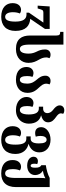

<svg xmlns="http://www.w3.org/2000/svg" viewBox="1011 -1825 1068 3130"><g transform="rotate(90 1545.0 -260.0)"><path d="M254 254C392 254 484 178 484 23C484 -149 395 -211 287 -219L452 -460V-536H85L72 -340H118L127 -370C141 -417 146 -433 185 -433H348L187 -199V-158H216C289 -158 332 -106 332 24C332 141 305 190 254 190C206 190 179 141 179 65C179 11 189 -25 200 -49C187 -61 165 -69 141 -69C90 -69 31 -33 31 69C31 178 108 254 254 254Z M779 14C928 14 1005 -78 1005 -191C1005 -266 979 -314 955 -357C935 -393 916 -428 916 -481C916 -498 921 -518 929 -531C915 -543 899 -550 870 -550C820 -550 786 -515 786 -462C786 -399 804 -360 821 -325C838 -290 854 -250 854 -193C854 -101 828 -50 778 -50C733 -50 707 -91 707 -209V-760H500V-707H507C542 -707 559 -695 559 -644V-217C559 -76 619 14 779 14Z M1280 14C1400 14 1494 -50 1494 -175C1494 -272 1445 -321 1404 -366C1373 -400 1344 -431 1344 -481C1344 -498 1348 -518 1357 -531C1343 -543 1326 -550 1298 -550C1248 -550 1214 -515 1214 -468C1214 -402 1245 -365 1276 -328C1309 -288 1343 -247 1343 -169C1343 -93 1323 -50 1279 -50C1239 -50 1220 -93 1220 -168C1220 -199 1223 -228 1234 -254C1215 -266 1192 -272 1173 -272C1115 -272 1072 -229 1072 -157C1072 -78 1120 14 1280 14Z M1774 14C1926 14 1996 -92 1996 -195C1996 -315 1937 -377 1862 -395V-397C1937 -417 1974 -455 1974 -510C1974 -575 1929 -609 1888 -639C1856 -662 1828 -685 1828 -718C1828 -730 1830 -742 1836 -755C1822 -767 1805 -774 1777 -774C1727 -774 1698 -739 1698 -700C1698 -653 1732 -622 1768 -594C1798 -570 1824 -543 1824 -497C1824 -459 1799 -429 1750 -429H1719V-359H1751C1806 -359 1846 -317 1846 -196C1846 -98 1820 -50 1774 -50C1730 -50 1709 -93 1709 -168C1709 -199 1712 -228 1723 -254C1704 -266 1681 -272 1662 -272C1604 -272 1561 -229 1561 -157C1561 -78 1624 14 1774 14Z M2260 254C2398 254 2490 178 2490 23C2490 -115 2402 -174 2328 -190V-193C2404 -217 2464 -273 2464 -368C2464 -476 2379 -550 2256 -550C2141 -550 2053 -481 2053 -400C2053 -330 2094 -299 2149 -299C2166 -299 2187 -302 2208 -309C2200 -333 2196 -355 2196 -388C2196 -438 2214 -486 2258 -486C2297 -486 2318 -447 2318 -359C2318 -254 2283 -226 2242 -226H2204V-155H2243C2309 -155 2338 -98 2338 24C2338 141 2311 190 2260 190C2212 190 2185 141 2185 65C2185 11 2195 -25 2206 -49C2193 -61 2171 -69 2147 -69C2096 -69 2037 -33 2037 69C2037 178 2114 254 2260 254Z M2808 254C2941 254 3030 178 3030 13V-536H2881C2822 -504 2751 -485 2673 -473V-400C2702 -384 2714 -359 2714 -298C2714 -246 2703 -225 2681 -225C2659 -225 2649 -250 2649 -283C2649 -300 2650 -319 2655 -333C2638 -341 2621 -344 2607 -344C2557 -344 2535 -307 2535 -275C2535 -216 2587 -169 2681 -169C2771 -169 2834 -220 2834 -299C2834 -342 2814 -395 2765 -423V-426C2811 -433 2850 -445 2881 -464H2886C2882 -444 2881 -423 2881 -395V14C2881 141 2859 190 2808 190C2754 190 2737 141 2737 65C2737 11 2747 -25 2758 -49C2745 -61 2723 -69 2699 -69C2648 -69 2589 -33 2589 69C2589 178 2656 254 2808 254Z"/></g></svg>

Font: Noto Serif Georgian ExtraCondensed ExtraBold
Style: Regular
Weight: 800
Width: 2
Designer: Monotype Design Team, Akaki Razmadze
Foundry: Google LLC
Version: Version 2.003